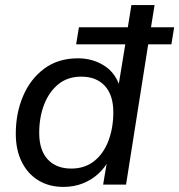

<svg xmlns="http://www.w3.org/2000/svg" viewBox="-20 -725 704 754"><path d="M229 9Q173 9 131 -16.5Q89 -42 65.5 -89Q42 -136 42 -200Q42 -281 71 -348.5Q100 -416 154.5 -456Q209 -496 286 -496Q344 -496 389.5 -467Q435 -438 452 -380H444L472 -551H279L290 -618H482L496 -705H587L573 -618H664L653 -551H562L475 0H385L402 -101H410Q393 -67 366 -42.5Q339 -18 304.5 -4.5Q270 9 229 9ZM260 -63Q313 -63 350 -92.5Q387 -122 406 -172.5Q425 -223 425 -284Q425 -352 391.5 -388Q358 -424 299 -424Q246 -424 209.5 -394.5Q173 -365 153.5 -315Q134 -265 134 -203Q134 -135 167.5 -99Q201 -63 260 -63Z"/></svg>

Font: Nunito Sans 12pt Medium
Style: Italic
Weight: 500
Italic angle: -9°
Designer: Vernon Adams
Foundry: Vernon Adams
Version: Version 3.101;gftools[0.9.27]